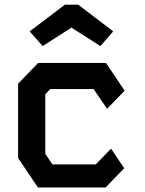

<svg xmlns="http://www.w3.org/2000/svg" viewBox="-20 -828 640 848"><path d="M148.5 -550H448L530.5 -427.5L453 -347.5L393.5 -434.5H202L180 -412V-148.5L211.5 -102H403L470.5 -171.5L528.5 -85L446.5 0H147.5L60 -130V-458.5ZM325 -807.5 480 -689.5 423.5 -624.5 295.5 -706 168.5 -624.5 111 -689.5 267 -807.5Z"/></svg>

Font: Kode Mono
Style: Regular
Weight: 400
Monospace: yes
Designer: Isa Ozler
Foundry: Kadena LLC
Version: Version 1.000;gftools[0.9.28]